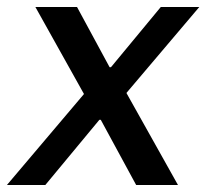

<svg xmlns="http://www.w3.org/2000/svg" viewBox="-40 -531 592 551"><path d="M-20.2 0 201 -261.2 61.5 -511H181L274.5 -338.2H278.5L421.5 -511H532L322.8 -264.2L470.8 0H350.8L249.2 -187.2H245.2L90 0Z"/></svg>

Font: Chivo Medium
Style: Italic
Weight: 500
Italic angle: -8.05°
Designer: Hector Gatti
Foundry: Omnibus-Type
Version: Version 2.002